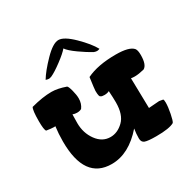

<svg xmlns="http://www.w3.org/2000/svg" viewBox="-163 -887 1052 1056"><g transform="rotate(-30 362.5 -359.0)"><path d="M23 -395Q23 -464 33 -480Q108 -500 163 -500Q202 -500 253 -482Q260 -477 268 -446.5Q276 -416 276 -394Q276 -361 258 -337Q247 -330 229 -330Q215 -330 202 -335Q202 -332 201.5 -309Q201 -286 201 -280Q201 -217 235.5 -169.5Q270 -122 322 -122Q367 -122 404.5 -158.5Q442 -195 442 -273Q442 -301 439 -346Q427 -339 408 -339Q390 -339 386 -344Q376 -344 376 -384Q376 -393 386 -466Q458 -501 572 -501Q658 -501 682 -472Q691 -460 691 -430Q691 -368 664 -353Q628 -344 604 -344Q590 -344 580 -346Q580 -317 582 -252.5Q584 -188 584 -155Q588 -155 617 -157.5Q646 -160 651 -160Q655 -160 663 -158Q671 -156 675 -156Q679 -152 679 -135Q679 -108 671 -67.5Q663 -27 656 -18Q626 0 542 0Q488 0 470 -7Q452 -14 452 -38Q452 -68 457 -98Q363 10 254 10Q82 10 82 -232Q82 -280 88 -326Q87 -325 79 -325Q64 -325 32 -330Q23 -340 23 -395ZM169 -573Q194 -615 249 -671.5Q304 -728 339 -728Q374 -728 430.5 -672.5Q487 -617 511 -573Q502 -569 494 -569Q486 -569 475 -573Q443 -590 398.5 -621.5Q354 -653 340 -674Q323 -653 277.5 -619Q232 -585 205 -573Q193 -569 189 -569Q181 -569 169 -573Z"/></g></svg>

Font: Gorditas
Style: Regular
Weight: 400
Designer: Gustavo Dipre (gbrenda1987@gmail.com)
Foundry: Gustavo Dipre (gbrenda1987@gmail.com)
Version: Version 1.001